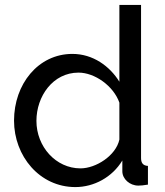

<svg xmlns="http://www.w3.org/2000/svg" viewBox="-20 -750 669 780"><path d="M286 10C362 10 436 -30 477 -98V-54C477 -23 507 4 542 4C553 4 562 3 581 0V-76C562 -77 553 -87 553 -108V-730H465V-418C426 -481 358 -531 274 -531C135 -531 37 -408 37 -260C37 -116 141 10 286 10ZM307 -66C207 -66 128 -154 128 -259C128 -359 195 -455 299 -455C365 -455 441 -401 465 -333V-183C451 -118 370 -66 307 -66Z"/></svg>

Font: Raleway Med
Style: Regular
Weight: 500
Designer: Matt McInerney, Pablo Impallari, Rodrigo Fuenzalida
Foundry: Matt McInerney, Pablo Impallari, Rodrigo Fuenzalida
Version: Version 3.00 July 28, 2015